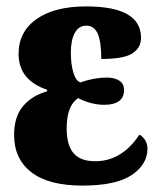

<svg xmlns="http://www.w3.org/2000/svg" viewBox="-20 -569 504 599"><path d="M24 -148Q24 -205 52 -238Q80 -271 127 -284V-289Q38 -319 38 -401Q38 -470 94 -509.5Q150 -549 249 -549Q420 -549 420 -451Q420 -420 393 -402.5Q366 -385 296 -385Q296 -438 285 -463.5Q274 -489 249 -489Q226 -489 213.5 -466.5Q201 -444 201 -405Q201 -368 209 -342Q217 -316 231 -312Q274 -327 313 -327Q337 -327 352 -317.5Q367 -308 367 -288Q367 -265 351 -253.5Q335 -242 305 -242Q284 -242 262 -248Q240 -254 224 -263Q188 -240 188 -168Q188 -116 209.5 -91Q231 -66 277 -66Q360 -66 415 -149Q426 -143 433 -131.5Q440 -120 440 -105Q440 -56 391 -23Q342 10 237 10Q132 10 78 -31.5Q24 -73 24 -148Z"/></svg>

Font: Noto Serif CondBlack
Style: Regular
Weight: 900
Width: 3
Designer: Monotype Design Team
Foundry: Monotype Imaging Inc.
Version: Version 1.001